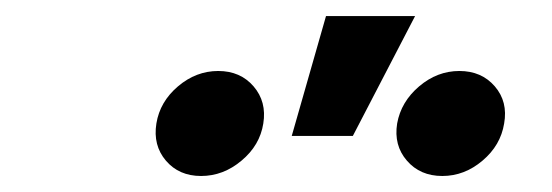

<svg xmlns="http://www.w3.org/2000/svg" viewBox="-20 -822 693 241"><path d="M346.2 -651.4 389.2 -801.8H501L422.9 -651.4ZM535.2 -601.1Q507.3 -601.1 490.7 -620.4Q474.1 -639.6 478.5 -667Q483.4 -694.3 506.1 -713.6Q528.8 -732.9 556.6 -732.9Q584.5 -732.9 601.1 -713.6Q617.7 -694.3 612.8 -667Q608.4 -639.6 585.7 -620.4Q563 -601.1 535.2 -601.1ZM232.4 -601.1Q204.6 -601.1 188.2 -620.4Q171.9 -639.6 176.3 -667Q180.7 -694.3 203.4 -713.6Q226.1 -732.9 253.9 -732.9Q281.7 -732.9 298.3 -713.6Q314.9 -694.3 310.5 -667Q306.2 -639.6 283.2 -620.4Q260.3 -601.1 232.4 -601.1Z"/></svg>

Font: Inter Display SemiBold
Style: Italic
Weight: 600
Italic angle: -9.39999°
Designer: Rasmus Andersson
Foundry: rsms
Version: Version 4.000;git-a52131595